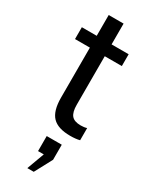

<svg xmlns="http://www.w3.org/2000/svg" viewBox="-228 -679 776 984"><g transform="rotate(30 160.0 -187.0)"><path d="M293 -74V-2Q271 4 237 4Q164 4 131.5 -30Q99 -64 99 -142V-438H11V-508H99V-631H187V-508H288V-438H187V-151Q187 -107 203 -88Q219 -69 257 -69Q278 -69 293 -74ZM223 65V154L168 257H130L168 154H134V65Z"/></g></svg>

Font: CST
Style: Regular
Weight: 400
Version: Version 1.00